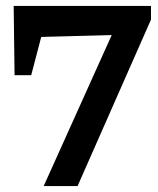

<svg xmlns="http://www.w3.org/2000/svg" viewBox="-20 -626 533 646"><path d="M29 -373 26 -606H146L85 -373ZM53 -500V-606H432V-510ZM488 -560 241 0H127L400 -606H488Z"/></svg>

Font: Piazzolla 24pt
Style: Bold
Weight: 700
Designer: Juan Pablo del Peral
Foundry: Huerta Tipografica
Version: Version 2.005